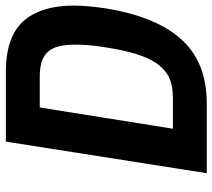

<svg xmlns="http://www.w3.org/2000/svg" viewBox="-56 -684 740 669"><g transform="rotate(-90 314.5 -350.0)"><path d="M45 0H287C388 0 463 -32 516 -94C567 -152 602 -244 619 -350C625 -390 629 -428 629 -463C629 -514 621 -558 605 -592C571 -669 500 -700 398 -700H155ZM200 -118 274 -582H378C426 -582 467 -573 484 -526C490 -509 493 -486 493 -458C493 -427 490 -391 483 -350C471 -270 453 -213 430 -178C399 -133 363 -118 306 -118Z"/></g></svg>

Font: Arthouse Owned
Style: Bold Italic
Weight: 700
Italic angle: -10°
Designer: Jeremy Tribby
Foundry: Tribby Type
Version: Version 1.000;PS 001.000;hotconv 1.0.88;makeotf.lib2.5.64775